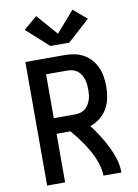

<svg xmlns="http://www.w3.org/2000/svg" viewBox="-104 -1057 809 1125"><g transform="rotate(-10 300.0 -494.5)"><path d="M83 0V-735H319Q348 -735 376.5 -729Q405 -723 430 -709Q455 -695 474 -673Q493 -651 504.5 -624.5Q516 -598 520.5 -569.5Q525 -541 525 -512Q525 -479 518.5 -445Q512 -411 495.5 -382Q479 -353 452 -331.5Q425 -310 393 -299Q418 -266 440.5 -231Q463 -196 481.5 -159Q500 -122 512.5 -82Q525 -42 525 0H418Q418 -27 411 -54Q404 -81 393 -106.5Q382 -132 368.5 -155.5Q355 -179 339.5 -202Q324 -225 307.5 -246.5Q291 -268 273 -289H190V0ZM319 -382Q334 -382 349.5 -386.5Q365 -391 377 -400.5Q389 -410 397 -423.5Q405 -437 410 -451.5Q415 -466 416.5 -481.5Q418 -497 418 -512Q418 -528 416.5 -543.5Q415 -559 410 -573.5Q405 -588 397 -601.5Q389 -615 377 -624.5Q365 -634 349.5 -638.5Q334 -643 319 -643H190V-382ZM244 -802 112 -921 192 -989 300 -865 408 -989 488 -921 356 -802Z"/></g></svg>

Font: Iosevka Curly SmBdEx
Style: Regular
Weight: 600
Width: 7
Monospace: yes
Designer: Belleve Invis
Foundry: Belleve Invis
Version: Version 11.1.0; ttfautohint (v1.8.3)